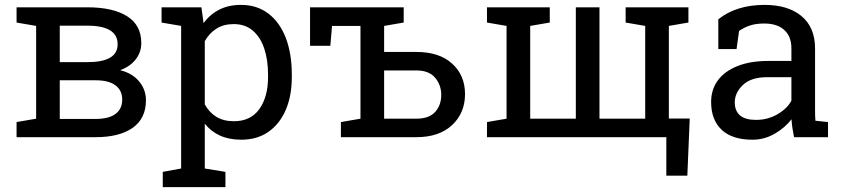

<svg xmlns="http://www.w3.org/2000/svg" viewBox="-20 -558 3427 781"><path d="M47.4 0V-61.5L127 -75.2V-452.6L47.4 -466.3V-528.3H127H335Q439.5 -528.3 497.1 -491.9Q554.7 -455.6 554.7 -382.8Q554.7 -345.7 532.2 -316.7Q509.8 -287.6 468.8 -272.5Q518.1 -260.3 545.9 -226.8Q573.7 -193.4 573.7 -150.4Q573.7 -76.2 519.8 -38.1Q465.8 0 368.7 0ZM223.1 -74.2H368.7Q422.4 -74.2 449.7 -94.5Q477.1 -114.7 477.1 -152.8Q477.1 -190.4 449.7 -210.9Q422.4 -231.4 368.7 -231.4H223.1ZM223.1 -305.2H335.4Q396.5 -305.2 427.5 -323.2Q458.5 -341.3 458.5 -377.9Q458.5 -453.6 335 -453.6H223.1Z M642.1 203.1V141.1L716.8 127.4V-452.6L637.2 -466.3V-528.3H799.3L808.1 -463.9Q834.5 -500 872.3 -519Q910.2 -538.1 960 -538.1Q1025.4 -538.1 1071.8 -502.7Q1118.2 -467.3 1142.6 -403.6Q1167 -339.8 1167 -254.4V-244.1Q1167 -168 1142.3 -110.8Q1117.7 -53.7 1071.8 -21.7Q1025.9 10.3 961.4 10.3Q912.6 10.3 875.7 -6.1Q838.9 -22.5 813 -54.7V127.4L897 141.1V203.1ZM931.6 -64.9Q1000 -64.9 1035.2 -114.7Q1070.3 -164.6 1070.3 -244.1V-254.4Q1070.3 -314.9 1054.7 -361.1Q1039.1 -407.2 1008.1 -433.6Q977.1 -460 930.7 -460Q889.6 -460 860.4 -441.4Q831.1 -422.9 813 -390.6V-133.3Q831.1 -100.6 860.1 -82.8Q889.2 -64.9 931.6 -64.9Z M1366.7 0V-61.5L1446.3 -75.2V-452.6H1330.6L1323.7 -371.6H1241.2V-528.3H1622.1V-466.3L1542.5 -452.6V-346.7H1673.3Q1767.1 -346.7 1819.3 -299.1Q1871.6 -251.5 1871.6 -175.3Q1871.6 -98.6 1819.1 -49.3Q1766.6 0 1673.3 0ZM1542.5 -75.2H1673.3Q1725.6 -75.2 1750.2 -102.8Q1774.9 -130.4 1774.9 -171.9Q1774.9 -211.9 1750 -241.7Q1725.1 -271.5 1673.3 -271.5H1542.5Z M2690.4 156.7V0H1960.9V-61.5L2040.5 -75.2V-452.6L1960.9 -466.3V-528.3H2040.5H2136.7H2216.3V-466.3L2136.7 -452.6V-75.2H2322.3V-528.3H2418.5V-75.2H2604.5V-452.6L2524.9 -466.3V-528.3H2780.3V-466.3L2700.7 -452.6V-75.7H2785.6L2775.9 156.7Z M3041 10.3Q2958.5 10.3 2915.5 -30Q2872.6 -70.3 2872.6 -143.6Q2872.6 -193.8 2900.1 -231.2Q2927.7 -268.6 2980 -289.3Q3032.2 -310.1 3105 -310.1H3199.2V-361.8Q3199.2 -409.7 3170.2 -436Q3141.1 -462.4 3088.4 -462.4Q3055.2 -462.4 3030.8 -454.3Q3006.3 -446.3 2986.3 -432.1L2976.1 -358.4H2901.9V-479.5Q2937.5 -508.3 2984.9 -523.2Q3032.2 -538.1 3089.8 -538.1Q3186 -538.1 3240.7 -492.2Q3295.4 -446.3 3295.4 -360.8V-106.4Q3295.4 -96.2 3295.7 -86.4Q3295.9 -76.7 3296.9 -66.9L3348.1 -61.5V0H3210Q3205.6 -21.5 3203.1 -38.6Q3200.7 -55.7 3199.7 -72.8Q3171.9 -37.1 3130.1 -13.4Q3088.4 10.3 3041 10.3ZM3055.2 -70.3Q3103 -70.3 3142.6 -93.3Q3182.1 -116.2 3199.2 -148.4V-244.1H3101.6Q3035.2 -244.1 3002 -212.4Q2968.8 -180.7 2968.8 -141.6Q2968.8 -106.9 2990.2 -88.6Q3011.7 -70.3 3055.2 -70.3Z"/></svg>

Font: Roboto Slab LO
Style: Regular
Weight: 400
Designer: Google
Version: Version 2.000